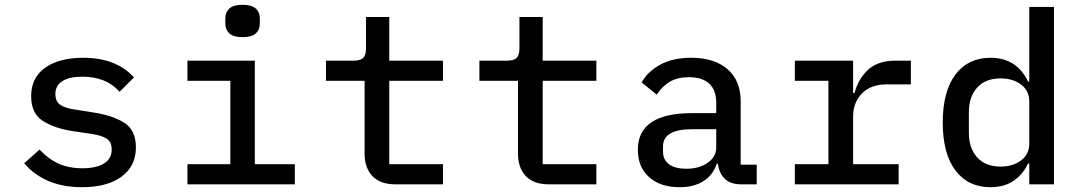

<svg xmlns="http://www.w3.org/2000/svg" viewBox="-20 -769 4520 801"><path d="M81 -88 145 -145Q181 -106 224 -86.5Q267 -67 324 -67Q380 -67 413 -86.5Q446 -106 446 -145Q446 -177 425 -190.5Q404 -204 364 -210L283 -222Q206 -234 158 -265Q110 -296 110 -368Q110 -445 168.5 -486.5Q227 -528 327 -528Q465 -528 539 -446L479 -386Q424 -449 323 -449Q269 -449 240 -430.5Q211 -412 211 -377Q211 -345 232.5 -331Q254 -317 293 -312L374 -299Q451 -287 499 -256.5Q547 -226 547 -154Q547 -76 487 -32Q427 12 322 12Q242 12 181 -14.5Q120 -41 81 -88Z M920 -671V-692Q920 -718 937 -733.5Q954 -749 992 -749Q1030 -749 1047 -733.5Q1064 -718 1064 -692V-671Q1064 -645 1047 -629.5Q1030 -614 992 -614Q954 -614 937 -629.5Q920 -645 920 -671ZM762 -84H941V-432H762V-516H1043V-84H1210V0H762Z M1501 -128V-432H1340V-516H1456Q1484 -516 1495.5 -527.5Q1507 -539 1507 -568V-698H1604V-516H1828V-432H1604V-84H1828V0H1630Q1566 0 1533.5 -34.5Q1501 -69 1501 -128Z M2141 -128V-432H1980V-516H2096Q2124 -516 2135.5 -527.5Q2147 -539 2147 -568V-698H2244V-516H2468V-432H2244V-84H2468V0H2270Q2206 0 2173.5 -34.5Q2141 -69 2141 -128Z M2975 -86H2970Q2955 -39 2915 -13.5Q2875 12 2815 12Q2735 12 2688 -30Q2641 -72 2641 -144Q2641 -297 2867 -297H2968V-340Q2968 -393 2939 -420Q2910 -447 2854 -447Q2807 -447 2774.5 -428Q2742 -409 2720 -374L2657 -425Q2681 -470 2734 -499Q2787 -528 2863 -528Q2960 -528 3015 -480.5Q3070 -433 3070 -347V-82H3137V0H3072Q3028 0 3004 -23Q2980 -46 2975 -86ZM2843 -65Q2897 -65 2932.5 -90Q2968 -115 2968 -153V-230H2868Q2746 -230 2746 -158V-137Q2746 -102 2771.5 -83.5Q2797 -65 2843 -65Z M3296 -84H3436V-432H3296V-516H3539V-381H3545Q3561 -441 3602 -478.5Q3643 -516 3716 -516H3780V-417H3679Q3613 -417 3576 -379Q3539 -341 3539 -283V-84H3729V0H3296Z M4274 -87H4269Q4221 12 4112 12Q4019 12 3966 -58Q3913 -128 3913 -258Q3913 -388 3966 -458Q4019 -528 4112 -528Q4221 -528 4269 -429H4274V-740H4377V0H4274ZM4154 -74Q4205 -74 4239.5 -99.5Q4274 -125 4274 -171V-345Q4274 -391 4239.5 -416.5Q4205 -442 4154 -442Q4092 -442 4057 -404Q4022 -366 4022 -301V-215Q4022 -150 4057 -112Q4092 -74 4154 -74Z"/></svg>

Font: Writer Medium
Style: Regular
Weight: 500
Monospace: yes
Designer: Mike Abbink, Paul van der Laan, Pieter van Rosmalen
Foundry: Bold Monday
Version: Version 2.001 2020